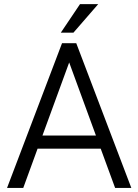

<svg xmlns="http://www.w3.org/2000/svg" viewBox="-20 -923 679 943"><path d="M545.4 0 474.6 -192.9H164.6L94.2 0H14.6L284.7 -710.9H354.5L625 0ZM188.5 -257.3H451.2L319.8 -616.2ZM278.8 -762.7 373 -902.8H462.4L340.8 -762.7Z"/></svg>

Font: Vazirmatn RD UI Light
Style: Regular
Weight: 300
Designer: Saber Rastikerdar
Foundry: Saber Rastikerdar
Version: Version 33.003